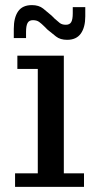

<svg xmlns="http://www.w3.org/2000/svg" viewBox="-20 -732 381 752"><path d="M39 0V-53H128V-462H48V-514H230V-53H309V0ZM243 -576Q216 -576 199.5 -589Q183 -602 166 -616L153 -629L182 -671L194 -659Q205 -649 214 -642Q223 -635 238 -635Q253 -635 259 -645.5Q265 -656 265 -680V-704H314V-668Q314 -625 296.5 -600.5Q279 -576 243 -576ZM34 -619Q34 -663 51 -687.5Q68 -712 105 -712Q132 -712 149 -698.5Q166 -685 182 -671L194 -659L166 -616L153 -629Q143 -639 133.5 -646Q124 -653 109 -653Q94 -653 88 -642Q82 -631 82 -607V-583H34Z"/></svg>

Font: Montagu Slab 24pt
Style: Regular
Weight: 400
Designer: Florian Karsten
Foundry: Florian Karsten
Version: Version 1.000